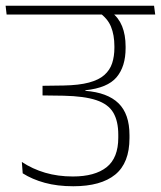

<svg xmlns="http://www.w3.org/2000/svg" viewBox="-40 -648 560 668"><path d="M-17 -597.5H500L496 -628H-20.5ZM347.5 -605.5H303.5Q334.5 -584 346.2 -555Q358 -526 358 -487V-482Q358 -452 350.2 -428.2Q342.5 -404.5 323.2 -387.2Q304 -370 269.5 -360.8Q235 -351.5 181 -350.5L108 -349.5V-316L181 -315Q253.5 -313.5 295.2 -299.5Q337 -285.5 354.2 -256Q371.5 -226.5 371.5 -179.5V-169Q371.5 -98.5 330.8 -66.2Q290 -34 213.5 -34Q161.5 -34 117.2 -47Q73 -60 36 -84.5L39 -45Q72 -24 115.8 -12Q159.5 0 215 0Q311 0 360.8 -40.5Q410.5 -81 410.5 -167.5V-178Q410.5 -251.5 372.2 -288.8Q334 -326 257 -332V-334Q334 -342 365.5 -379.2Q397 -416.5 397 -480.5V-486Q397 -526.5 384.8 -556.8Q372.5 -587 347.5 -605.5Z"/></svg>

Font: Anek Devanagari Medium ExtraLight
Style: Regular
Weight: 250
Version: Version 1.003